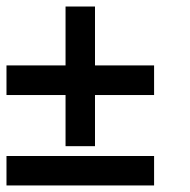

<svg xmlns="http://www.w3.org/2000/svg" viewBox="-20 -481 586 592"><path d="M455.1 -188H272.9V-30.3H182.1V-188H0V-279.3H182.1V-460.9H272.9V-279.3H455.1ZM455.1 90.8H0V0H455.1Z"/></svg>

Font: Anonymous Pro
Style: Bold
Weight: 700
Monospace: yes
Designer: Mark Simonson
Version: Version 1.003